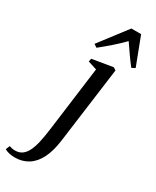

<svg xmlns="http://www.w3.org/2000/svg" viewBox="-384 -862 963 1184"><g transform="rotate(30 98.0 -270.0)"><path d="M146.5 19.5Q136 98.5 109.8 150.5Q83.5 202.5 42.5 228.2Q1.5 254 -52 254Q-74 254 -93.8 249.2Q-113.5 244.5 -124.5 237L-113 208.5Q-105.5 211.5 -94 213.8Q-82.5 216 -72 216Q-43 216 -22.8 201.8Q-2.5 187.5 11.5 159.5Q25.5 131.5 34.8 90.2Q44 49 51 -4.5L111.5 -467L48.5 -487L52.5 -509L199.5 -533.5L218.5 -521.5ZM47 -584 24.5 -599 174 -794.5H243.5L319 -596.5L295 -584Q271 -614.5 247.8 -647.5Q224.5 -680.5 198.5 -719Q165.5 -685 128.2 -652.2Q91 -619.5 47 -584Z"/></g></svg>

Font: Merriweather 96pt
Style: Italic
Weight: 400
Italic angle: -7.8°
Version: Version 2.101